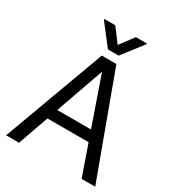

<svg xmlns="http://www.w3.org/2000/svg" viewBox="-214 -1052 1084 1181"><g transform="rotate(30 328.0 -461.0)"><path d="M11.7 0 276.4 -718.8H379.9L644.5 0H547.9L328.1 -630.9H326.2L103.5 0ZM144.5 -216.8V-292H511.7V-216.8ZM254.9 -921.9 328.1 -824.2 401.4 -921.9H479.5V-917L366.2 -770.5H290L176.8 -917V-921.9Z"/></g></svg>

Font: Inter Display V
Style: Regular
Weight: 400
Designer: Rasmus Andersson
Foundry: rsms
Version: Version 3.015;git-src